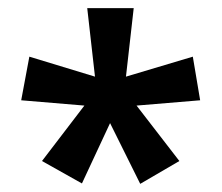

<svg xmlns="http://www.w3.org/2000/svg" viewBox="-20 -781 544 471"><path d="M308 -761 289 -593 453 -642 471 -535 315 -522 420 -386 324 -330 250 -479 181 -331 83 -386 187 -522 32 -535 52 -642 213 -593 194 -761Z"/></svg>

Font: Noto Sans Gujarati SemiCondensed SemiBold
Style: Regular
Weight: 600
Width: 4
Designer: Jelle Bosma - Monotype Design Team, Universal Thirst
Foundry: Monotype Imaging Inc.
Version: Version 2.106; ttfautohint (v1.8.4.7-5d5b)